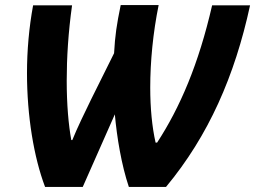

<svg xmlns="http://www.w3.org/2000/svg" viewBox="-20 -734 1002 754"><path d="M157 0H305L431 -285C439 -195 457 -86 486 0H632C799 -201 902 -436 962 -713H813C760 -482 687 -312 597 -174H591C577 -236 570 -310 570 -390C570 -493 581 -606 603 -714H454C438 -636 432 -596 428 -525L338 -344C316 -299 281 -227 264 -184H260C249 -244 242 -324 242 -417C242 -506 248 -606 263 -713H110C94 -626 86 -536 86 -447C86 -278 113 -116 157 0Z"/></svg>

Font: Noto Sans
Style: Bold Italic
Weight: 700
Italic angle: -12°
Designer: Monotype Design Team
Foundry: Monotype Imaging Inc.
Version: Version 2.013